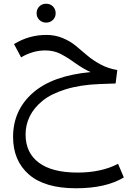

<svg xmlns="http://www.w3.org/2000/svg" viewBox="-20 -645 683 1028"><path d="M176 -574Q176 -596 190.5 -610.5Q205 -625 227 -625Q249 -625 263.5 -610.5Q278 -596 278 -574Q278 -553 263.5 -538.5Q249 -524 227 -524Q205 -524 190.5 -538.5Q176 -553 176 -574ZM612 232 643 305Q547 363 387 363Q219 363 134.5 289Q50 215 50 88Q50 -54 155 -147Q260 -240 465 -259Q425 -277 381 -308.5Q337 -340 302 -357.5Q267 -375 222 -375Q156 -375 93 -338L55 -409Q135 -458 228 -458Q275 -458 315 -441.5Q355 -425 385.5 -400Q416 -375 446 -349Q476 -323 517.5 -300.5Q559 -278 608 -270L599 -198L513 -195Q410 -191 332 -167Q254 -143 208 -105.5Q162 -68 139.5 -22.5Q117 23 117 75Q117 173 188 226Q259 279 395 279Q523 279 612 232Z"/></svg>

Font: FiraGO Book
Style: Regular
Weight: 350
Designer: bBox Type
Foundry: bBox Type GmbH
Version: Version 1.001;PS 001.001;hotconv 1.0.88;makeotf.lib2.5.64775